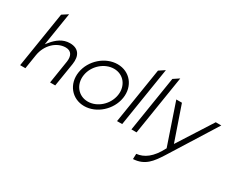

<svg xmlns="http://www.w3.org/2000/svg" viewBox="-110 -1070 2090 1711"><g transform="rotate(30 934.5 -214.5)"><path d="M48 -20H102L125 -166C134 -224 161 -272 195 -305C225 -335 271 -360 322 -360C384 -360 402 -313 393 -255L356 -20H409L448 -263C462 -354 425 -412 336 -412C263 -412 209 -369 167 -318L145 -291L199 -631L139 -592Z M531 -226C510 -95 597 11 723 11C849 11 968 -95 989 -226C1010 -357 924 -462 798 -462C672 -462 552 -357 531 -226ZM583 -226C599 -329 693 -411 790 -411C887 -411 953 -329 937 -226C921 -123 829 -40 731 -40C634 -40 567 -123 583 -226Z M1045 -20H1098L1195 -631L1136 -592Z M1193 -20H1246L1343 -631L1284 -592Z M1406 -451 1549 -31 1546 -26C1486 90 1416 139 1339 147L1337 202C1457 195 1509 122 1568 30L1869 -451H1812L1586 -97L1464 -451Z"/></g></svg>

Font: Charger Sport
Style: ExLitObl
Weight: 200
Designer: Jasper
Foundry: Cannot Into Space Fonts
Version: Version 1.1